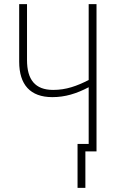

<svg xmlns="http://www.w3.org/2000/svg" viewBox="-20 -734 572 931"><path d="M448 0V-714H410V-346C353 -317 301 -298 238 -298C150 -298 111 -348 111 -443V-714H73V-435C73 -323 127 -263 234 -263C296 -263 351 -280 410 -311V-36H356V177H394V0Z"/></svg>

Font: Noto Sans Condensed ExtraLight
Style: Regular
Weight: 200
Width: 3
Designer: Monotype Design Team
Foundry: Monotype Imaging Inc.
Version: Version 2.013